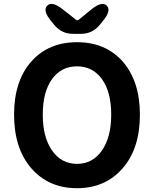

<svg xmlns="http://www.w3.org/2000/svg" viewBox="-20 -976 810 1010"><path d="M146 -654Q236 -754 385 -754Q534 -754 624 -654Q716 -550 716 -372.5Q716 -195 625 -90.5Q534 14 385 14Q236 14 145 -90.5Q54 -195 54 -373Q54 -551 146 -654ZM254 -184Q303 -114 385 -114Q467 -114 516 -184Q565 -254 565 -373Q565 -492 516.5 -559.5Q468 -627 385 -627Q302 -627 253.5 -559.5Q205 -492 205 -373Q205 -254 254 -184ZM364 -798Q306 -798 268 -842L250 -864Q203 -920 228 -946Q253 -972 310 -927L380 -872Q387 -866 394 -872L460 -926Q516 -972 542 -946Q567 -920 520 -864L502 -842Q464 -798 406 -798Z"/></svg>

Font: Resource Han Rounded JP
Style: Bold
Weight: 700
Designer: Cyano Hao (round all glyphs); Ryoko NISHIZUKA 西塚涼子 (kana, bopomofo & ideographs); Paul D. Hunt (Latin, Greek & Cyrillic)
Foundry: Cyano Hao
Version: 0.990